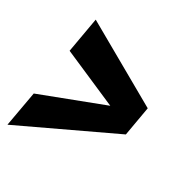

<svg xmlns="http://www.w3.org/2000/svg" viewBox="-136 -594 680 701"><g transform="rotate(30 204.0 -243.5)"><path d="M-14.5 3.7 377.7 -181.7 399.1 -304.3 72.8 -489.7 47.1 -343.5 276.1 -243.9 11.7 -143Z"/></g></svg>

Font: Anybody Thin
Style: Italic
Weight: 100
Italic angle: -10°
Designer: Tyler Finck
Foundry: Etcetera Type Company
Version: Version 1.114;gftools[0.9.25]